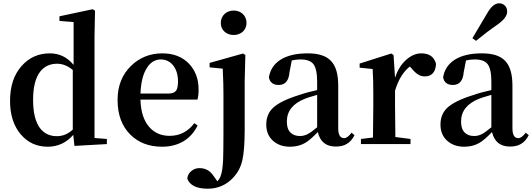

<svg xmlns="http://www.w3.org/2000/svg" viewBox="-20 -875 3233 1166"><path d="M270 16C331 16 383 -8 425 -56L432 11L629 0V-31L554 -37V-652L557 -810L543 -819L341 -776V-748L427 -741V-481C388 -528 340 -551 283 -551C213 -551 156 -525 111 -474C64 -421 41 -351 41 -262C41 -177 63 -110 106 -59C149 -9 203 16 270 16ZM325 -48C281 -48 247 -65 222 -98C195 -135 181 -192 181 -268C181 -345 195 -402 224 -440C249 -472 284 -488 327 -488C360 -488 392 -475 422 -450V-88C393 -61 361 -48 325 -48Z M965 16C1064 16 1140 -30 1180 -113L1160 -127C1122 -76 1072 -50 1010 -50C959 -50 918 -68 887 -103C853 -141 835 -197 833 -270H1179C1184 -286 1186 -307 1186 -332C1186 -396 1166 -448 1127 -489C1087 -530 1033 -551 966 -551C892 -551 829 -526 778 -477C722 -424 694 -354 694 -268C694 -179 720 -109 771 -58C820 -9 884 16 965 16ZM833 -307C836 -376 849 -429 874 -465C895 -498 923 -514 957 -514C1018 -514 1061 -461 1061 -381C1061 -354 1057 -336 1050 -325C1041 -313 1026 -307 1004 -307Z M1242 271C1303 271 1356 248 1399 201C1425 172 1443 138 1452 97C1461 57 1466 -5 1466 -89V-385L1470 -541L1456 -550L1253 -493V-466L1333 -458C1333 -456 1333 -453 1333 -448C1336 -391 1337 -343 1337 -303V-102C1337 -94 1337 -82 1337 -66C1337 10 1336 63 1335 93C1333 140 1328 173 1320 194C1315 207 1309 217 1300 226L1278 195C1257 162 1228 146 1191 146C1172 146 1156 152 1143 163C1128 174 1120 190 1117 209C1132 250 1173 271 1242 271ZM1321 -736C1321 -638 1477 -638 1477 -736C1477 -780 1444 -811 1399 -811C1355 -811 1321 -780 1321 -736Z M1742 16C1777 16 1807 8 1833 -7C1854 -19 1879 -41 1910 -73C1924 -14 1960 15 2019 15C2046 15 2068 10 2086 -1C2105 -12 2120 -29 2133 -54L2115 -69C2098 -47 2083 -36 2070 -36C2046 -36 2034 -56 2034 -96V-354C2034 -494 1979 -551 1848 -551C1779 -551 1724 -538 1683 -512C1643 -486 1620 -450 1613 -405C1619 -374 1639 -359 1673 -359C1712 -359 1734 -385 1738 -436L1752 -508C1770 -512 1787 -514 1804 -514C1842 -514 1868 -505 1883 -486C1898 -467 1906 -431 1906 -379V-328C1865 -319 1828 -309 1797 -298C1722 -275 1669 -249 1639 -221C1611 -195 1597 -161 1597 -118C1597 -77 1611 -44 1638 -20C1665 4 1699 16 1742 16ZM1802 -49C1777 -49 1758 -56 1744 -70C1729 -85 1722 -107 1722 -136C1722 -200 1758 -246 1831 -275C1840 -279 1861 -286 1893 -295C1898 -297 1903 -298 1906 -299V-102C1882 -82 1863 -68 1849 -61C1834 -53 1818 -49 1802 -49Z M2473 0V-31L2381 -43C2380 -119 2379 -183 2379 -235V-324C2399 -391 2429 -440 2469 -471L2480 -459C2494 -442 2506 -431 2517 -424C2530 -415 2544 -411 2559 -411C2602 -411 2625 -436 2628 -487C2617 -530 2587 -551 2538 -551C2507 -551 2477 -538 2448 -513C2417 -486 2394 -449 2379 -402L2370 -541L2356 -550L2164 -489V-464L2243 -456C2246 -413 2247 -364 2247 -307V-235C2247 -181 2246 -116 2245 -40L2172 -31V0Z M2800 16C2835 16 2865 8 2891 -7C2912 -19 2937 -41 2968 -73C2982 -14 3018 15 3077 15C3104 15 3126 10 3144 -1C3163 -12 3178 -29 3191 -54L3173 -69C3156 -47 3141 -36 3128 -36C3104 -36 3092 -56 3092 -96V-354C3092 -494 3037 -551 2906 -551C2837 -551 2782 -538 2741 -512C2701 -486 2678 -450 2671 -405C2677 -374 2697 -359 2731 -359C2770 -359 2792 -385 2796 -436L2810 -508C2828 -512 2845 -514 2862 -514C2900 -514 2926 -505 2941 -486C2956 -467 2964 -431 2964 -379V-328C2923 -319 2886 -309 2855 -298C2780 -275 2727 -249 2697 -221C2669 -195 2655 -161 2655 -118C2655 -77 2669 -44 2696 -20C2723 4 2757 16 2800 16ZM2860 -49C2835 -49 2816 -56 2802 -70C2787 -85 2780 -107 2780 -136C2780 -200 2816 -246 2889 -275C2898 -279 2919 -286 2951 -295C2956 -297 2961 -298 2964 -299V-102C2940 -82 2921 -68 2907 -61C2892 -53 2876 -49 2860 -49ZM2871 -627C2911 -660 2955 -694 3003 -727C3041 -754 3060 -780 3060 -805C3060 -820 3055 -833 3045 -842C3035 -851 3024 -855 3011 -855C2986 -855 2962 -835 2939 -795L2849 -643Z"/></svg>

Font: AllPunType Bold
Style: Regular
Weight: 700
Version: 1.0